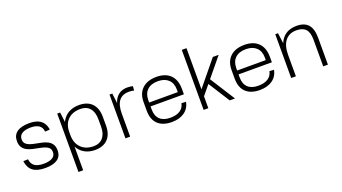

<svg xmlns="http://www.w3.org/2000/svg" viewBox="-68 -1393 3963 2225"><g transform="rotate(-20 1914.0 -280.0)"><path d="M261 6Q162 6 110 -33.5Q58 -73 47 -156L106 -158Q112 -101 150 -74Q188 -47 261 -47Q330 -47 368 -70Q406 -93 406 -137Q406 -172 387 -191Q368 -210 337 -220Q306 -230 269 -237Q232 -244 194.5 -252.5Q157 -261 126 -277.5Q95 -294 76 -322.5Q57 -351 57 -400Q57 -472 109 -509.5Q161 -547 261 -547Q321 -547 363.5 -530Q406 -513 430.5 -479Q455 -445 461 -395L402 -392Q398 -443 362 -468.5Q326 -494 261 -494Q190 -494 152.5 -470Q115 -446 115 -400Q115 -365 134.5 -345.5Q154 -326 185 -315.5Q216 -305 253 -298.5Q290 -292 327 -283.5Q364 -275 395 -259Q426 -243 445 -214Q464 -185 464 -137Q464 -67 412.5 -30.5Q361 6 261 6Z M874 7Q802 7 747.5 -24Q693 -55 663 -111.5Q633 -168 633 -245V-301Q633 -377 663 -432Q693 -487 747 -517Q801 -547 874 -547Q977 -547 1033 -489Q1089 -431 1089 -324V-216Q1089 -109 1033 -51Q977 7 874 7ZM605 -540H641L663 -367V180H605ZM874 -40Q949 -40 990 -88.5Q1031 -137 1031 -223V-315Q1031 -403 990 -451Q949 -499 874 -499Q776 -499 719.5 -443.5Q663 -388 663 -289V-254Q663 -155 720 -97.5Q777 -40 874 -40Z M1250 -540H1284L1308 -346V0H1250ZM1285 -305Q1285 -424 1333.5 -485.5Q1382 -547 1473 -547Q1489 -547 1505.5 -545Q1522 -543 1538 -539L1534 -486Q1505 -494 1470 -494Q1390 -494 1349 -442Q1308 -390 1308 -285Z M1822 7Q1748 7 1696.5 -18.5Q1645 -44 1618 -93.5Q1591 -143 1591 -215V-325Q1591 -395 1619.5 -444.5Q1648 -494 1701 -520.5Q1754 -547 1828 -547Q1940 -547 2000.5 -486.5Q2061 -426 2061 -316V-248H1638V-296H2014L2003 -277V-329Q2003 -407 1956.5 -450.5Q1910 -494 1828 -494Q1743 -494 1696.5 -449.5Q1650 -405 1650 -324V-210Q1650 -130 1694.5 -88Q1739 -46 1822 -46Q1897 -46 1942.5 -75.5Q1988 -105 1999 -161L2055 -158Q2039 -79 1978 -36Q1917 7 1822 7Z M2225 -175 2524 -540H2596L2239 -106ZM2214 -740H2272V0H2214ZM2351 -291 2394 -326 2601 0H2536Z M2907 7Q2833 7 2781.5 -18.5Q2730 -44 2703 -93.5Q2676 -143 2676 -215V-325Q2676 -395 2704.5 -444.5Q2733 -494 2786 -520.5Q2839 -547 2913 -547Q3025 -547 3085.5 -486.5Q3146 -426 3146 -316V-248H2723V-296H3099L3088 -277V-329Q3088 -407 3041.5 -450.5Q2995 -494 2913 -494Q2828 -494 2781.5 -449.5Q2735 -405 2735 -324V-210Q2735 -130 2779.5 -88Q2824 -46 2907 -46Q2982 -46 3027.5 -75.5Q3073 -105 3084 -161L3140 -158Q3124 -79 3063 -36Q3002 7 2907 7Z M3689 -330Q3689 -418 3652.5 -458.5Q3616 -499 3538 -499Q3449 -499 3400.5 -438.5Q3352 -378 3352 -265L3321 -201V-265Q3321 -401 3382.5 -474Q3444 -547 3558 -547Q3654 -547 3700.5 -494Q3747 -441 3747 -330V0H3689ZM3294 -540H3328L3352 -356V0H3294Z"/></g></svg>

Font: Pathway Extreme 8pt Thin 12pt Thin
Style: Regular
Weight: 250
Version: Version 1.001;gftools[0.9.26]